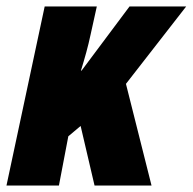

<svg xmlns="http://www.w3.org/2000/svg" viewBox="-33 -573 595 593"><path d="M-13 0H149L178 -152L216 -184L259 0H435L356 -314L542 -553H367L219 -355H217C229 -394 239 -429 247 -467L266 -553H105Z"/></svg>

Font: Noto Sans UI Condensed Black
Style: Italic
Weight: 900
Width: 3
Italic angle: -192°
Designer: Monotype Design Team
Foundry: Monotype Imaging Inc.
Version: Version 1.901